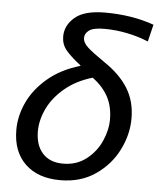

<svg xmlns="http://www.w3.org/2000/svg" viewBox="-53 -768 685 827"><g transform="rotate(5 290.0 -354.0)"><path d="M580 -688 562 -614Q519 -632 469.5 -642Q420 -652 372 -652Q324 -652 305.5 -638.5Q287 -625 287 -606Q287 -585 309 -565Q331 -545 385 -508Q453 -462 487 -406.5Q521 -351 521 -277Q521 -208 487.5 -141Q454 -74 390 -30Q326 14 238 14Q141 14 86 -39Q31 -92 31 -186Q31 -246 58.5 -305Q86 -364 142.5 -412Q199 -460 282 -484V-486Q236 -522 216.5 -546.5Q197 -571 197 -604Q197 -652 238 -687Q279 -722 368 -722Q485 -722 580 -688ZM124 -188Q124 -127 155.5 -92.5Q187 -58 244 -58Q302 -58 344 -90.5Q386 -123 407.5 -171Q429 -219 429 -265Q429 -321 406.5 -363Q384 -405 339 -438Q268 -417 219.5 -376Q171 -335 147.5 -285.5Q124 -236 124 -188Z"/></g></svg>

Font: CST
Style: Italic
Weight: 400
Italic angle: -14°
Version: Version 1.00